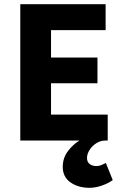

<svg xmlns="http://www.w3.org/2000/svg" viewBox="-20 -672 588 918"><path d="M408 226Q354 226 317 200Q280 174 280 126Q280 82 306 49Q332 16 360 0H77V-652H485V-528H224V-397H446V-274H224V-124H495V0H483Q461 0 441 12.5Q421 25 408.5 44.5Q396 64 396 83Q396 103 409 112.5Q422 122 441 122Q454 122 465.5 117Q477 112 486 107L519 189Q499 204 468 215Q437 226 408 226Z"/></svg>

Font: Source Sans 3 ExtraLight
Style: Bold
Weight: 700
Version: Version 3.052;hotconv 1.1.0;makeotfexe 2.6.0